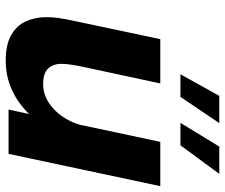

<svg xmlns="http://www.w3.org/2000/svg" viewBox="-78 -700 788 672"><g transform="rotate(90 316.0 -364.0)"><path d="M192.5 10Q136.5 10 103 -9Q69.5 -28 54.8 -60.5Q40 -93 40 -132.5Q40 -154.5 43.5 -178.2Q47 -202 54.5 -235.5L117 -531H272L216.5 -272.5Q210 -243 206.8 -222.2Q203.5 -201.5 203.5 -184.5Q203.5 -156 220 -138.5Q236.5 -121 274.5 -121Q308 -121 336.8 -139Q365.5 -157 386.2 -186.2Q407 -215.5 416.5 -249L476.5 -531H631.5L518.5 0H363.5L379 -72Q343 -34 295.2 -12Q247.5 10 192.5 10ZM240 -601.5 315.5 -737.5H411L319 -601.5ZM410 -601.5 493 -737.5H588.5L488.5 -601.5Z"/></g></svg>

Font: Epilogue
Style: Bold Italic
Weight: 700
Italic angle: -12°
Designer: Tyler Finck
Foundry: Etcetera Type Co
Version: Version 2.111; ttfautohint (v1.8.3)